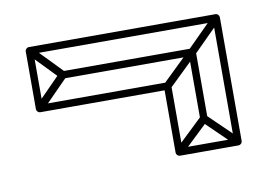

<svg xmlns="http://www.w3.org/2000/svg" viewBox="-44 -518 579 415"><g transform="rotate(-10 245.0 -310.0)"><path d="M102 -390V-374H386Q389 -374 383.5 -379.5Q378 -385 378 -382V-236H394V-382Q394 -385 391.5 -387.5Q389 -390 386 -390ZM34 -325 46 -313 108 -376Q110 -378 110 -381.5Q110 -385 108 -388L46 -452L34 -440L96 -376Q98 -374 98 -382Q98 -390 96 -388ZM444 -168 456 -180 392 -242Q389 -244 386 -244Q383 -244 380 -242L315 -180L327 -168L392 -230Q394 -232 386 -232Q378 -232 380 -230ZM315 -325 327 -313 392 -376Q392 -376 392 -376Q392 -376 392 -376L456 -440L444 -452L380 -388Q380 -388 380 -388Q380 -388 380 -388ZM40 -311H321L313 -319V-174Q313 -171 315.5 -168.5Q318 -166 321 -166H450Q453 -166 455.5 -168.5Q458 -171 458 -174V-446Q458 -449 455.5 -451.5Q453 -454 450 -454H40Q37 -454 34.5 -451.5Q32 -449 32 -446V-319Q32 -316 34.5 -313.5Q37 -311 40 -311ZM40 -327 48 -319V-446L40 -438H450L442 -446V-174L450 -182H321L329 -174V-319Q329 -322 326.5 -324.5Q324 -327 321 -327Z"/></g></svg>

Font: Tilt Prism
Style: Regular
Weight: 400
Version: Version 1.000